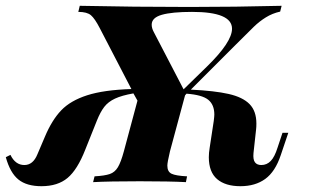

<svg xmlns="http://www.w3.org/2000/svg" viewBox="-62 -628 1076 662"><path d="M932 -170 906 -93Q887 -36 852.5 -11Q818 14 767 14Q715 14 686.5 -10.5Q658 -35 658 -86Q658 -101 661 -119L675 -211Q677 -227 677 -233Q677 -267 656 -284Q635 -301 581 -305L576 -299L524 -106Q515 -68 515 -57Q515 -36 529.5 -29Q544 -22 583 -20L579 0Q524 -3 420 -3Q313 -3 259 0L264 -20Q299 -22 316.5 -28Q334 -34 344.5 -51.5Q355 -69 365 -106L412 -281L398 -306Q358 -299 334.5 -288Q311 -277 297.5 -259.5Q284 -242 272 -212L232 -112Q205 -43 171 -14.5Q137 14 81 14Q30 14 1.5 -9Q-27 -32 -42 -86L-26 -94Q-9 -59 22 -59Q52 -59 67 -96L93 -157Q117 -214 149 -247.5Q181 -281 238.5 -299.5Q296 -318 391 -321L282 -531Q265 -564 251.5 -575.5Q238 -587 208 -587L213 -608Q401 -604 591 -604Q749 -604 909 -608L904 -588Q877 -582 854.5 -568Q832 -554 813.5 -536Q795 -518 750 -473L596 -319Q678 -315 726.5 -304Q775 -293 798.5 -269Q822 -245 822 -202Q822 -189 821 -182L812 -100Q810 -78 817 -68.5Q824 -59 839 -59Q858 -59 871.5 -73Q885 -87 895 -119L912 -170ZM461 -543Q461 -531 468 -518L571 -320L652 -399Q738 -483 738 -529Q738 -587 600 -587Q531 -587 496 -577Q461 -567 461 -543Z"/></svg>

Font: Playfair Display SC
Style: Bold Italic
Weight: 700
Italic angle: -14°
Designer: Claus Eggers Sørensen
Foundry: Claus Eggers Sørensen
Version: Version 1.200; ttfautohint (v1.6)